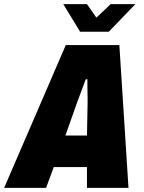

<svg xmlns="http://www.w3.org/2000/svg" viewBox="-59 -905 694 925"><path d="M-39 0 258 -688H516L560 0H360V-100H200L163 0ZM256 -252H360L363 -406Q363 -419 363 -434Q363 -449 362.5 -464.5Q362 -480 362 -495Q362 -510 362 -523H354Q348 -506 340 -485Q332 -464 324.5 -443.5Q317 -423 311 -407ZM593 -885 465 -752H327L246 -885H360L423 -795H379L474 -885Z"/></svg>

Font: Archivo Condensed Black
Style: Italic
Weight: 900
Width: 3
Italic angle: -10°
Designer: Hector Gatti
Foundry: Omnibus-Type
Version: Version 2.001